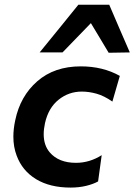

<svg xmlns="http://www.w3.org/2000/svg" viewBox="-20 -796 578 826"><path d="M283.5 11Q195 11 135.2 -25.2Q75.5 -61.5 51.5 -127Q37.5 -164 37.5 -208Q37.5 -241.5 45.5 -278.5Q67 -382.5 140.5 -446.5Q214 -510.5 327.5 -510.5Q422.5 -510.5 495.5 -469.5L463.5 -359Q427.5 -384 395 -393Q362.5 -402 332 -402Q275.5 -402 231.8 -366.8Q188 -331.5 173.5 -266Q168 -240.5 168 -218.5Q168 -171 194 -140.5Q232.5 -95.5 307 -95.5Q365.5 -95.5 417.5 -128.5L402 -15.5Q381.5 -4 350.8 3.5Q320 11 283.5 11ZM447.5 -569Q429 -600.5 409.5 -632.5Q390 -664 371 -696.5Q339.5 -664.5 309.5 -633Q279 -601.5 249 -570.5H150.5Q193 -622.5 234.2 -673.2Q275.5 -724 317 -775.5H450Q472 -724.5 494 -673Q516 -621.5 538.5 -570.5Z"/></svg>

Font: Heraclito SemiBold
Style: Italic
Weight: 600
Italic angle: -12°
Designer: Kostas Bartsokas (font) & Cristiano Sobral (main changes)
Foundry: Kostas Bartsokas (font) & Cristiano Sobral (main changes)
Version: Version 1.00;July 8, 2020;FontCreator 13.0.0.2655 64-bit